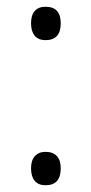

<svg xmlns="http://www.w3.org/2000/svg" viewBox="-20 -538 271 569"><path d="M115 -518Q160 -518 160 -469Q160 -419 115 -419Q94 -419 83 -432Q72 -445 72 -469Q72 -493 83 -505.5Q94 -518 115 -518ZM115 -88Q137 -88 148.5 -75.5Q160 -63 160 -39Q160 11 115 11Q94 11 83 -2Q72 -15 72 -39Q72 -63 83.5 -75.5Q95 -88 115 -88Z"/></svg>

Font: Noto Sans Georgian Light
Style: Regular
Weight: 300
Designer: Monotype Design team
Foundry: Monotype Imaging Inc.
Version: Version 1.000